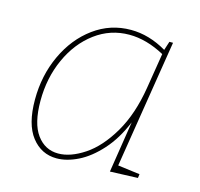

<svg xmlns="http://www.w3.org/2000/svg" viewBox="-84 -618 746 715"><g transform="rotate(15 289.5 -261.0)"><path d="M421 -28 506 -17 504 -2 397 2 428 -196Q400 -128 359 -82.5Q318 -37 274.5 -15.5Q231 6 192 6Q133 6 95.5 -42Q58 -90 58 -185Q58 -278 94.5 -356.5Q131 -435 194.5 -481.5Q258 -528 337 -528Q407 -528 475 -488L486 -522H500ZM450 -335 472 -471Q402 -509 336 -509Q263 -509 204.5 -465.5Q146 -422 112.5 -348Q79 -274 79 -186Q79 -99 110.5 -56Q142 -13 193 -13Q240 -13 293.5 -48.5Q347 -84 390 -157Q433 -230 450 -335Z"/></g></svg>

Font: Bitter Pro Thin
Style: Italic
Weight: 250
Italic angle: -9°
Designer: Sol Matas, and Bitter project Authors
Foundry: Sol Matas
Version: Version 1.010